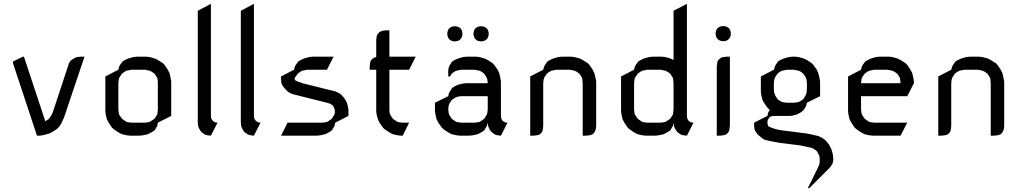

<svg xmlns="http://www.w3.org/2000/svg" viewBox="-20 -708 5334 1002"><path d="M47.9 -377.9V-387.2L99.1 -412.1H105L215.8 -77.1L216.8 -75.2L219.2 -77.1L232.9 -85.9L236.8 -89.8L246.1 -103L254.9 -120.1L339.8 -377.9L348.1 -391.1L353 -395L366.2 -402.8L375 -408.2L382.8 -410.2L399.9 -412.1H420.9L314 -94.2L297.9 -60.1L289.1 -46.9L275.9 -34.2L250 -17.1L236.8 -11.2L203.1 -2L185.1 0H172.9Z M529.8 -128.9V-309.1L597.7 -344.2L601.6 -359.9L606.4 -369.1L615.7 -381.8L619.6 -387.2L632.8 -395L649.4 -402.8L675.8 -410.2L692.9 -412.1H744.6L760.7 -410.2L787.6 -402.8L803.7 -395L830.6 -377.9L838.9 -369.1L855.5 -344.2L864.7 -326.2L870.6 -300.8L873.5 -283.2V-103L803.7 -67.9L800.8 -50.8L795.9 -43L787.6 -28.8L782.7 -24.9L769.5 -17.1L752.4 -7.8L726.6 -2L709.5 0H658.7L640.6 -2L615.7 -7.8L597.7 -17.1L572.8 -34.2L563.5 -43L546.9 -67.9L537.6 -85.9L531.7 -110.8ZM597.7 -137.2 599.6 -120.1 601.6 -110.8 606.4 -103 615.7 -89.8 619.6 -85.9 632.8 -77.1 640.6 -71.8 649.4 -69.8 666.5 -67.9H735.8L752.4 -69.8L760.7 -71.8L769.5 -77.1L782.7 -85.9L787.6 -89.8L795.9 -103L800.8 -110.8L801.8 -120.1L803.7 -137.2V-273.9L802.7 -292L800.8 -300.8L795.9 -309.1L787.6 -321.8L782.7 -326.2L769.5 -335L760.7 -338.9L752.4 -340.8L735.8 -344.2H666.5L649.4 -340.8L640.6 -338.9L632.8 -335L619.6 -326.2L615.7 -321.8L606.4 -309.1L601.6 -300.8L599.6 -292L597.7 -273.9Z M1012.2 -67.9V-651.9L1080.6 -688V-103L1081.5 -94.2L1082.5 -89.8L1087.4 -81.1L1093.3 -75.2L1102.5 -69.8L1106.4 -68.8L1115.2 -67.9L1080.6 0L1063.5 -2L1055.2 -3.9L1046.4 -7.8L1033.2 -17.1L1029.3 -21L1020.5 -34.2L1016.6 -43L1014.2 -50.8Z M1236.8 -67.9V-651.9L1305.2 -688V-103L1306.2 -94.2L1307.1 -89.8L1312 -81.1L1317.9 -75.2L1327.1 -69.8L1331.1 -68.8L1339.8 -67.9L1305.2 0L1288.1 -2L1279.8 -3.9L1271 -7.8L1257.8 -17.1L1253.9 -21L1245.1 -34.2L1241.2 -43L1238.8 -50.8Z M1446.8 0 1480.5 -67.9H1661.6L1677.7 -69.8L1686.5 -71.8L1695.8 -77.1L1708.5 -85.9L1712.4 -89.8L1720.7 -103L1725.6 -110.8L1727.5 -120.1V-126V-128.9L1726.6 -137.2L1723.6 -146L1716.8 -157.2L1704.6 -166L1686.5 -171.9L1514.6 -214.8L1497.6 -220.2L1480.5 -231L1463.4 -249L1451.7 -266.1L1448.7 -273.9L1447.8 -283.2L1446.8 -292V-309.1L1514.6 -344.2L1518.6 -359.9L1523.4 -369.1L1532.7 -381.8L1536.6 -387.2L1549.8 -395L1566.4 -402.8L1592.8 -410.2L1609.4 -412.1H1720.7L1686.5 -344.2H1583.5L1566.4 -340.8L1557.6 -338.9L1549.8 -335L1536.6 -326.2L1532.7 -321.8L1523.4 -309.1L1518.6 -300.8L1517.6 -294.9L1518.6 -292L1523.4 -287.1L1532.7 -283.2L1557.6 -273.9L1729.5 -231L1747.6 -223.1L1759.8 -214.8L1772.5 -201.2L1781.7 -188L1790.5 -171.9L1795.4 -153.8L1798.3 -137.2V-103L1729.5 -67.9L1725.6 -50.8L1720.7 -43L1712.4 -28.8L1708.5 -24.9L1695.8 -17.1L1677.7 -7.8L1652.3 -2L1634.8 0Z M1909.2 -344.2V-359.9L1911.1 -377.9L1913.1 -387.2L1917.5 -395L1926.3 -402.8L1934.6 -408.2L1943.4 -410.2V-498L1945.3 -516.1L1947.3 -522.9L1952.1 -532.2L1960.4 -541L1969.2 -544.9L1977.5 -547.9L1995.1 -549.8H2012.2V-412.1H2149.4L2115.2 -344.2H2012.2V-137.2L2013.2 -120.1L2016.1 -110.8L2020.5 -103L2029.3 -89.8L2033.2 -85.9L2046.4 -77.1L2055.2 -71.8L2063.5 -69.8L2081.5 -67.9H2115.2L2081.5 0H2072.3L2055.2 -2L2029.3 -7.8L2012.2 -17.1L1986.3 -34.2L1977.5 -43L1960.4 -67.9L1952.1 -85.9L1945.3 -110.8L1943.4 -128.9V-344.2Z M2250 -128.9V-171.9L2319.3 -206.1L2323.2 -223.1L2328.1 -231L2336.4 -244.1L2340.3 -249L2353 -257.8L2371.1 -266.1L2396 -272L2414.1 -273.9H2525.4L2523.4 -292L2521 -300.8L2516.1 -309.1L2508.3 -321.8L2503.4 -326.2L2491.2 -335L2482.4 -338.9L2473.1 -340.8L2457 -344.2H2387.2L2371.1 -340.8L2362.3 -338.9L2353 -335L2340.3 -326.2L2336.4 -321.8L2328.1 -309.1H2319.3V-344.2L2323.2 -359.9L2328.1 -369.1L2336.4 -381.8L2340.3 -387.2L2353 -395L2371.1 -402.8L2396 -410.2L2414.1 -412.1H2465.3L2482.4 -410.2L2508.3 -402.8L2525.4 -395L2551.3 -377.9L2559.1 -369.1L2577.1 -344.2L2585.4 -326.2L2591.3 -300.8L2594.2 -283.2V-103L2595.2 -94.2L2596.2 -89.8L2600.1 -81.1L2606.4 -75.2L2615.2 -69.8L2619.1 -68.8L2628.4 -67.9L2594.2 0L2577.1 -2L2568.4 -3.9L2560.1 -7.8L2547.4 -17.1L2543.5 -21L2534.2 -34.2L2530.3 -43L2527.3 -50.8L2525.4 -67.9L2521 -50.8L2516.1 -43L2508.3 -28.8L2503.4 -24.9L2491.2 -17.1L2473.1 -7.8L2448.2 -2L2430.2 0H2379.4L2362.3 -2L2336.4 -7.8L2319.3 -17.1L2293.5 -34.2L2285.2 -43L2267.1 -67.9L2258.3 -85.9L2252.4 -110.8ZM2314.5 -526.9V-536.1L2316.4 -544.9L2317.4 -548.8L2322.3 -558.1L2328.1 -563L2336.4 -567.9L2340.3 -568.8L2349.1 -570.8H2358.4L2367.2 -568.8L2371.1 -567.9L2379.4 -563L2385.3 -558.1L2390.1 -548.8L2391.1 -544.9L2393.1 -536.1V-526.9L2391.1 -518.1L2390.1 -514.2L2385.3 -505.9L2379.4 -500L2371.1 -495.1L2367.2 -494.1L2358.4 -492.2H2349.1L2340.3 -494.1L2336.4 -495.1L2328.1 -500L2322.3 -505.9L2317.4 -514.2L2316.4 -518.1ZM2319.3 -137.2 2321.3 -120.1 2323.2 -110.8 2328.1 -103 2336.4 -89.8 2340.3 -85.9 2353 -77.1 2362.3 -71.8 2371.1 -69.8 2387.2 -67.9H2457L2473.1 -69.8L2482.4 -71.8L2491.2 -77.1L2503.4 -85.9L2508.3 -89.8L2516.1 -103L2521 -110.8L2523.4 -120.1L2525.4 -137.2V-206.1H2387.2L2371.1 -204.1L2362.3 -201.2L2353 -196.8L2340.3 -188L2336.4 -185.1L2328.1 -171.9L2323.2 -163.1L2321.3 -153.8ZM2451.2 -526.9V-536.1L2453.1 -544.9L2454.1 -548.8L2459 -558.1L2465.3 -563L2473.1 -567.9L2477.1 -568.8L2486.3 -570.8H2495.1L2504.4 -568.8L2508.3 -567.9L2516.1 -563L2522.5 -558.1L2527.3 -548.8L2528.3 -544.9L2530.3 -536.1V-526.9L2528.3 -518.1L2527.3 -514.2L2522.5 -505.9L2516.1 -500L2508.3 -495.1L2504.4 -494.1L2495.1 -492.2H2486.3L2477.1 -494.1L2473.1 -495.1L2465.3 -500L2459 -505.9L2454.1 -514.2L2453.1 -518.1Z M2747.1 0V-309.1L2814.9 -344.2L2819.3 -359.9L2824.2 -369.1L2833 -381.8L2836.9 -387.2L2850.1 -395L2867.2 -402.8L2893.1 -410.2L2910.2 -412.1H2961.9L2978 -410.2L3005.4 -402.8L3021 -395L3048.3 -377.9L3056.2 -369.1L3073.2 -344.2L3082 -326.2L3087.9 -300.8L3091.3 -283.2V-50.8L3089.4 -34.2L3085.9 -24.9L3082 -17.1L3073.2 -7.8L3064 -3.9L3056.2 -2L3039.1 0H3021V-273.9L3019 -292L3018.1 -300.8L3013.2 -309.1L3005.4 -321.8L3000 -326.2L2987.3 -335L2978 -338.9L2970.2 -340.8L2953.1 -344.2H2884.3L2867.2 -340.8L2857.9 -338.9L2850.1 -335L2836.9 -326.2L2833 -321.8L2824.2 -309.1L2819.3 -300.8L2816.9 -292L2814.9 -273.9V-50.8L2813 -34.2L2811 -24.9L2807.1 -17.1L2798.3 -7.8L2790 -3.9L2781.2 -2L2764.2 0Z M3221.2 -128.9V-309.1L3289.1 -344.2L3293 -359.9L3297.9 -369.1L3307.1 -381.8L3311 -387.2L3324.2 -395L3340.8 -402.8L3367.2 -410.2L3384.3 -412.1H3436L3452.1 -410.2L3479 -402.8L3495.1 -395V-651.9L3564.9 -688V-103L3565.9 -94.2L3566.9 -89.8L3570.8 -81.1L3577.1 -75.2L3585.9 -69.8L3589.8 -68.8L3599.1 -67.9L3564.9 0L3546.9 -2L3538.1 -3.9L3530.3 -7.8L3517.1 -17.1L3513.2 -21L3503.9 -34.2L3500 -43L3497.1 -50.8L3495.1 -67.9L3492.2 -50.8L3486.8 -43L3479 -28.8L3474.1 -24.9L3460.9 -17.1L3443.8 -7.8L3418 -2L3400.9 0H3350.1L3332 -2L3307.1 -7.8L3289.1 -17.1L3264.2 -34.2L3254.9 -43L3238.3 -67.9L3229 -85.9L3223.1 -110.8ZM3289.1 -137.2 3291 -120.1 3293 -110.8 3297.9 -103 3307.1 -89.8 3311 -85.9 3324.2 -77.1 3332 -71.8 3340.8 -69.8 3357.9 -67.9H3427.2L3443.8 -69.8L3452.1 -71.8L3460.9 -77.1L3474.1 -85.9L3479 -89.8L3486.8 -103L3492.2 -110.8L3493.2 -120.1L3495.1 -137.2V-273.9L3493.2 -292L3492.2 -300.8L3486.8 -309.1L3479 -321.8L3474.1 -326.2L3460.9 -335L3452.1 -338.9L3443.8 -340.8L3427.2 -344.2H3357.9L3340.8 -340.8L3332 -338.9L3324.2 -335L3311 -326.2L3307.1 -321.8L3297.9 -309.1L3293 -300.8L3291 -292L3289.1 -273.9Z M3714.8 -527.8V-537.1L3716.8 -545.9L3717.8 -549.8L3722.7 -559.1L3729 -564L3736.8 -568.8L3740.7 -569.8L3750 -571.8H3758.8L3768.1 -569.8L3772 -568.8L3779.8 -564L3785.6 -559.1L3791 -549.8L3792 -545.9L3793.9 -537.1V-527.8L3792 -519L3791 -515.1L3785.6 -506.8L3779.8 -501L3772 -496.1L3768.1 -495.1L3758.8 -493.2H3750L3740.7 -495.1L3736.8 -496.1L3729 -501L3722.7 -506.8L3717.8 -515.1L3716.8 -519ZM3720.7 0V-359.9L3722.7 -377.9L3724.6 -387.2L3729 -395L3737.8 -402.8L3745.6 -408.2L3754.9 -410.2L3772 -412.1H3789.1V-50.8L3786.6 -34.2L3784.7 -24.9L3780.8 -17.1L3772 -7.8L3763.7 -3.9L3754.9 -2L3737.8 0Z M3915.5 -50.8V-67.9L3984.9 -103L3988.8 -120.1L3993.7 -128.9L3997.6 -134.8L3993.7 -137.2L3984.9 -146L3966.8 -171.9L3958.5 -188L3952.6 -214.8L3950.7 -231V-309.1L4018.6 -344.2L4023.9 -359.9L4027.8 -369.1L4036.6 -381.8L4040.5 -387.2L4052.7 -395L4070.8 -402.8L4095.7 -410.2L4113.8 -412.1H4130.9L4147.9 -410.2L4173.8 -402.8L4190.9 -395L4216.8 -377.9L4224.6 -369.1L4242.7 -344.2L4250.5 -326.2L4256.8 -300.8L4259.8 -283.2V-206.1L4190.9 -171.9L4186.5 -153.8L4181.6 -146L4173.8 -132.8L4168.9 -128.9L4156.7 -120.1L4138.7 -110.8L4113.8 -104L4095.7 -103H4018.6L4009.8 -102.1L4005.9 -101.1L3997.6 -97.2L3991.7 -89.8L3986.8 -81.1L3985.8 -77.1L3984.9 -67.9L3985.8 -60.1L3986.8 -56.2L3988.8 -50.8L3993.7 -46.9L4002 -43L4027.8 -34.2L4052.7 -28.8L4190.9 -11.2L4216.8 -5.9L4250.5 2L4267.6 9.8L4281.7 19L4293.9 30.8L4306.6 46.9L4319.8 73.2L4326.7 99.1L4328.6 120.1V128.9L4324.7 146L4319.8 153.8L4310.5 167L4203.6 273.9H4195.8L4250.5 163.1L4256.8 146L4257.8 134.8V120.1L4256.8 110.8L4254.9 103L4250.5 94.2L4242.7 81.1L4238.8 77.1L4224.6 67.9L4216.8 64L4181.6 56.2L4156.7 50.8L4052.7 38.1L4002 28.8L3984.9 24.9L3966.8 20L3950.7 7.8L3932.6 -7.8L3920.9 -24.9L3917.5 -34.2L3916.5 -43ZM4018.6 -240.2 4020.5 -223.1 4023.9 -214.8 4027.8 -206.1 4036.6 -192.9 4040.5 -188 4052.7 -180.2 4061.5 -175.8 4070.8 -173.8 4087.9 -171.9H4122.6L4138.7 -173.8L4147.9 -175.8L4156.7 -180.2L4168.9 -188L4173.8 -192.9L4181.6 -206.1L4186.5 -214.8L4189 -223.1L4190.9 -240.2V-273.9L4189 -292L4186.5 -300.8L4181.6 -309.1L4173.8 -321.8L4168.9 -326.2L4156.7 -335L4147.9 -338.9L4138.7 -340.8L4122.6 -344.2H4087.9L4070.8 -340.8L4061.5 -338.9L4052.7 -335L4040.5 -326.2L4036.6 -321.8L4027.8 -309.1L4023.9 -300.8L4020.5 -292L4018.6 -273.9Z M4405.8 -128.9V-309.1L4473.6 -344.2L4477.5 -359.9L4482.4 -369.1L4491.7 -381.8L4495.6 -387.2L4508.8 -395L4525.4 -402.8L4551.8 -410.2L4568.8 -412.1H4620.6L4636.7 -410.2L4663.6 -402.8L4679.7 -395L4706.5 -377.9L4714.8 -369.1L4731.4 -344.2L4740.7 -326.2L4746.6 -300.8L4749.5 -283.2V-273.9L4714.8 -206.1H4473.6V-137.2L4475.6 -120.1L4477.5 -110.8L4482.4 -103L4491.7 -89.8L4495.6 -85.9L4508.8 -77.1L4516.6 -71.8L4525.4 -69.8L4542.5 -67.9H4714.8L4679.7 0H4534.7L4516.6 -2L4491.7 -7.8L4473.6 -17.1L4448.7 -34.2L4439.5 -43L4422.9 -67.9L4413.6 -85.9L4407.7 -110.8ZM4473.6 -273.9H4679.7L4677.7 -292L4676.8 -300.8L4671.9 -309.1L4663.6 -321.8L4658.7 -326.2L4645.5 -335L4636.7 -338.9L4628.4 -340.8L4611.8 -344.2H4542.5L4525.4 -340.8L4516.6 -338.9L4508.8 -335L4495.6 -326.2L4491.7 -321.8L4482.4 -309.1L4477.5 -300.8L4475.6 -292Z M4876.5 0V-309.1L4944.3 -344.2L4948.7 -359.9L4953.6 -369.1L4962.4 -381.8L4966.3 -387.2L4979.5 -395L4996.6 -402.8L5022.5 -410.2L5039.6 -412.1H5091.3L5107.4 -410.2L5134.8 -402.8L5150.4 -395L5177.7 -377.9L5185.5 -369.1L5202.6 -344.2L5211.4 -326.2L5217.3 -300.8L5220.7 -283.2V-50.8L5218.8 -34.2L5215.3 -24.9L5211.4 -17.1L5202.6 -7.8L5193.4 -3.9L5185.5 -2L5168.5 0H5150.4V-273.9L5148.4 -292L5147.5 -300.8L5142.6 -309.1L5134.8 -321.8L5129.4 -326.2L5116.7 -335L5107.4 -338.9L5099.6 -340.8L5082.5 -344.2H5013.7L4996.6 -340.8L4987.3 -338.9L4979.5 -335L4966.3 -326.2L4962.4 -321.8L4953.6 -309.1L4948.7 -300.8L4946.3 -292L4944.3 -273.9V-50.8L4942.4 -34.2L4940.4 -24.9L4936.5 -17.1L4927.7 -7.8L4919.4 -3.9L4910.6 -2L4893.6 0Z"/></svg>

Font: Petahja
Style: Regular
Weight: 400
Designer: T. Christopher White
Version: Version 1.1